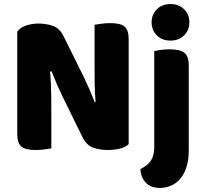

<svg xmlns="http://www.w3.org/2000/svg" viewBox="-20 -731 1006 946"><path d="M614 -21Q600 -7 573.5 0.5Q547 8 510 8Q473 8 440 -3Q407 -14 386 -56L287 -258Q272 -289 260 -316.5Q248 -344 234 -380L227 -378Q232 -315 232.5 -261.5Q233 -208 233 -159V0Q222 2 200 5Q178 8 155 8Q104 8 84.5 -9.5Q65 -27 65 -72V-575Q79 -595 108 -605Q137 -615 170 -615Q207 -615 240.5 -603.5Q274 -592 294 -551L394 -349Q409 -318 421 -290.5Q433 -263 447 -227L451 -228Q447 -276 446.5 -318.5Q446 -361 446 -400V-609Q457 -611 479 -614Q501 -617 524 -617Q575 -617 594.5 -599.5Q614 -582 614 -537ZM910 9Q910 58 898.5 93Q887 128 867.5 150.5Q848 173 822 184Q796 195 767 195Q723 195 698 168.5Q673 142 672 102Q708 84 724 59.5Q740 35 740 -7V-479Q751 -482 771.5 -485Q792 -488 816 -488Q866 -488 888 -471.5Q910 -455 910 -408ZM727 -621Q727 -659 752.5 -685Q778 -711 820 -711Q862 -711 887.5 -685Q913 -659 913 -621Q913 -583 887.5 -557Q862 -531 820 -531Q778 -531 752.5 -557Q727 -583 727 -621Z"/></svg>

Font: Baloo Bhaina 2 ExtraBold
Style: Regular
Weight: 800
Designer: Yesha Goshar, Manish Minz, Shuchita Grover and Ek Type
Foundry: Ek Type
Version: Version 1.640;hotconv 1.0.111;makeotfexe 2.5.65597; ttfautoh